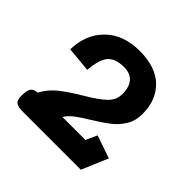

<svg xmlns="http://www.w3.org/2000/svg" viewBox="-131 -1042 759 759"><g transform="rotate(45 248.5 -662.5)"><path d="M39 -453Q39 -486 48 -497Q57 -508 76 -509Q96 -546 128 -571.5Q160 -597 212 -628Q265 -659 291 -683.5Q317 -708 317 -742Q317 -781 299 -801.5Q281 -822 246 -822Q200 -822 178 -798.5Q156 -775 151 -711L46 -721Q48 -807 101.5 -859Q155 -911 245 -911Q334 -911 381.5 -865.5Q429 -820 429 -742Q429 -704 411.5 -675.5Q394 -647 369 -627.5Q344 -608 302 -582Q267 -561 246 -545Q225 -529 213 -510H342L363 -557L459 -524L412 -414H88Q61 -414 50 -422Q39 -430 39 -453Z"/></g></svg>

Font: Niramit SemiBold
Style: Regular
Weight: 600
Designer: Katatrad Aksorn Co.,Ltd.
Foundry: Cadson Demak Co.,Ltd.
Version: Version 1.001; ttfautohint (v1.6)